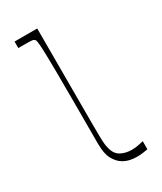

<svg xmlns="http://www.w3.org/2000/svg" viewBox="-181 -768 714 844"><g transform="rotate(-30 176.5 -346.0)"><path d="M311 2Q304 3 289 5.5Q274 8 256 8Q239 8 221.5 4.5Q204 1 187 -9Q165 -22 150 -49.5Q135 -77 135 -126Q135 -256 135 -346Q135 -436 134.5 -494Q134 -552 133 -585.5Q132 -619 130.5 -634Q129 -649 127.5 -654Q126 -659 123 -661Q119 -665 110.5 -666Q102 -667 76 -667Q69 -667 61 -667Q53 -667 42 -667V-700H157Q157 -667 157 -633.5Q157 -600 157 -566.5Q157 -533 157 -499.5Q157 -466 157 -432.5Q157 -399 157 -366Q157 -281 157 -230Q157 -179 157.5 -152.5Q158 -126 159.5 -113Q161 -100 164 -89Q172 -56 196 -43Q220 -30 251 -30Q268 -30 284 -33Q300 -36 311 -39Z"/></g></svg>

Font: Ojuju ExtraLight
Style: Regular
Weight: 200
Designer: Chisaokwu Joboson, Mirko Velimirovic
Foundry: Udi Foundry
Version: Version 1.000